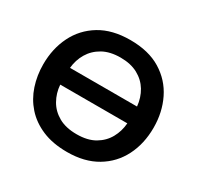

<svg xmlns="http://www.w3.org/2000/svg" viewBox="-158 -908 1130 1103"><g transform="rotate(30 407.5 -357.0)"><path d="M411.5 12.5Q316.5 12.5 246.8 -17.2Q177 -47 131.5 -98.2Q86 -149.5 64 -216Q42 -282.5 42 -356.5Q42 -460 83.5 -544Q125 -628 206.2 -677.5Q287.5 -727 407 -727Q528.5 -727 609.8 -677.2Q691 -627.5 732.2 -543.5Q773.5 -459.5 773.5 -357Q773.5 -251 731.2 -167.5Q689 -84 608 -35.8Q527 12.5 411.5 12.5ZM408.5 -611.5Q339 -611.5 291.2 -584.8Q243.5 -558 217 -513.5Q190.5 -469 185.5 -415H630Q624.5 -471.5 597.8 -515.8Q571 -560 523.5 -585.8Q476 -611.5 408.5 -611.5ZM408.5 -103.5Q480.5 -103.5 528 -131.2Q575.5 -159 600.8 -204.5Q626 -250 630 -303.5H185Q189 -249 214.8 -203.5Q240.5 -158 288.5 -130.8Q336.5 -103.5 408.5 -103.5Z"/></g></svg>

Font: Commissioner SemiBold
Style: Regular
Weight: 600
Designer: Kostas Bartsokas
Foundry: Kostas Bartsokas
Version: Version 1.000; ttfautohint (v1.8.3)